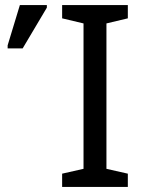

<svg xmlns="http://www.w3.org/2000/svg" viewBox="-20 -734 563 754"><path d="M482 0H224V-52L308 -71V-642L224 -662V-714H482V-662L398 -642V-71L482 -52ZM10 -544V-556L58 -714H164V-704L69 -544Z"/></svg>

Font: Noto Sans Ambassadori
Style: Regular
Weight: 400
Designer: Monotype Design Team
Foundry: Monotype Imaging Inc.
Version: Version 2.013